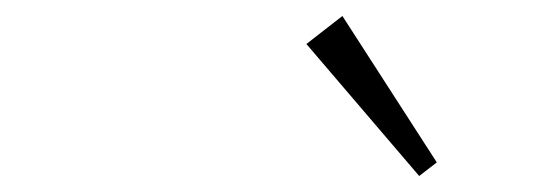

<svg xmlns="http://www.w3.org/2000/svg" viewBox="-20 -915 692 240"><path d="M526 -712 504 -695 363 -860 408 -895Z"/></svg>

Font: TypoPRO Sinkin Sans
Style: 200 X Light Italic
Weight: 200
Italic angle: -112°
Designer: Keith Bates
Foundry: K-Type
Version: Sinkin Sans (version 1.0)  by Keith Bates   •   © 2014   www